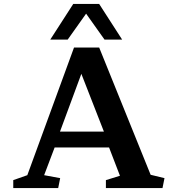

<svg xmlns="http://www.w3.org/2000/svg" viewBox="-20 -950 872 970"><path d="M811 -50 801 0H515V-40L586 -62L531 -205H256L203 -65L284 -50L274 0H47V-40L118 -65L354 -710H481L741 -67ZM283 -285H505L391 -577ZM415 -881 322 -750H234L350 -930H481L597 -750H508Z"/></svg>

Font: Brawler
Style: Bold
Weight: 700
Designer: Oleg Frolov, Haley Fiege
Foundry: Oleg Frolov, Haley Fiege
Version: Version 1.101; ttfautohint (v1.8.3)